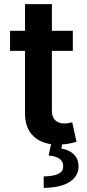

<svg xmlns="http://www.w3.org/2000/svg" viewBox="-20 -696 424 936"><path d="M102 -676V-546H29V-448H102V-141C102 -57 149 -5 229 7L217 62C266 66 290 85 288 117C288 148 256 163 193 164V220C300 219 363 181 363 114C362 68 332 37 279 28L283 8C305 7 327 3 353 -5L332 -100C323 -97 307 -94 294 -94C257 -94 233 -115 233 -154V-448H335V-546H233V-676Z"/></svg>

Font: Wafeq Semi Bold
Style: Regular
Weight: 600
Designer: Rasmus Andersson & Azza Alameddine
Foundry: Google & TypeTogether
Version: Version 3.000;January 28, 2025;FontCreator 15.0.0.3014 64-bi